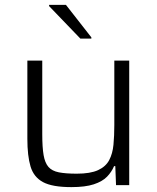

<svg xmlns="http://www.w3.org/2000/svg" viewBox="-20 -758 641 786"><path d="M272 8Q194 8 156 -12.5Q118 -33 105 -76.5Q92 -120 92 -190V-510H153V-209Q153 -155 158.5 -123Q164 -91 178.5 -74.5Q193 -58 221 -52.5Q249 -47 294 -47Q350 -47 381.5 -61.5Q413 -76 427 -102.5Q441 -129 444.5 -165.5Q448 -202 448 -246V-510H509V0H455L452 -78H447Q437 -54 418 -34.5Q399 -15 364 -3.5Q329 8 272 8ZM309 -600 181 -733V-738H250L354 -605V-600Z"/></svg>

Font: Saira Light
Style: Regular
Weight: 300
Designer: Hector Gatti with collaboration of the Omnibus-Type team
Foundry: Omnibus-Type
Version: Version 1.100; ttfautohint (v1.8.3)